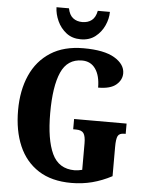

<svg xmlns="http://www.w3.org/2000/svg" viewBox="-61 -982 798 1042"><g transform="rotate(5 337.5 -461.5)"><path d="M367 10Q259 10 187.5 -36Q116 -82 80.5 -164.5Q45 -247 45 -358Q45 -466 81.5 -548.5Q118 -631 190.5 -677.5Q263 -724 370 -724Q483 -724 539.5 -690Q596 -656 596 -607Q596 -571 565 -544.5Q534 -518 467 -518Q467 -583 441 -620Q415 -657 368 -657Q288 -657 254 -580.5Q220 -504 220 -358Q220 -214 256 -137Q292 -60 379 -60Q396 -60 420 -66V-210Q420 -249 409 -265Q398 -281 367 -281H352V-337H638V-281H630Q603 -281 595 -264.5Q587 -248 587 -206V-46Q534 -18 480 -4Q426 10 367 10ZM350 -771Q303 -771 271 -796Q239 -821 222 -858.5Q205 -896 204 -933H272Q279 -897 299.5 -881Q320 -865 350 -865Q381 -865 401.5 -881Q422 -897 429 -933H495Q495 -896 478 -858.5Q461 -821 429 -796Q397 -771 350 -771Z"/></g></svg>

Font: Noto Serif Tamil ExtraCondensed Black
Style: Italic
Weight: 900
Width: 2
Italic angle: -12°
Designer: Indian Type Foundry, Tom Grace, and the Monotype Design Team
Foundry: Monotype Imaging Inc.
Version: Version 2.003; ttfautohint (v1.8.4.7-5d5b)